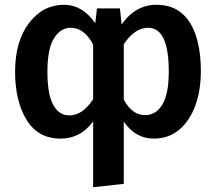

<svg xmlns="http://www.w3.org/2000/svg" viewBox="-20 -564 903 802"><path d="M369 218V-57Q317 15 233 15Q139 15 91 -63.5Q43 -142 43 -264Q43 -391 101 -467.5Q159 -544 248 -544Q324 -544 378 -467L385 -529H481L488 -462Q546 -544 633 -544Q698 -544 739 -509Q780 -474 799.5 -411.5Q819 -349 819 -266Q819 -187 796 -123.5Q773 -60 729 -22.5Q685 15 622 15Q546 15 497 -56V204ZM269 -82Q326 -82 369 -150V-378Q332 -448 275 -448Q233 -448 205.5 -404Q178 -360 178 -265Q178 -171 202 -126.5Q226 -82 269 -82ZM586 -83Q631 -83 658 -127Q685 -171 685 -265Q685 -448 599 -448Q568 -448 542 -428.5Q516 -409 497 -379V-148Q532 -83 586 -83Z"/></svg>

Font: Trujillo Medium
Style: Regular
Weight: 500
Designer: Fira Sans original fonts by bBox Type GmbH, Carrois Corporate GbR, & Edenspiekermann AG / Changes by Cristiano Sobral
Foundry: Fira Sans original fonts by bBox Type GmbH, Carrois Corporate GbR, & Edenspiekermann AG / Changes by Cristiano Sobral
Version: Version 4.301;October 17, 2021;FontCreator 14.0.0.2814 64-bi